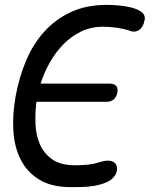

<svg xmlns="http://www.w3.org/2000/svg" viewBox="-20 -760 640 790"><path d="M44 -362Q58 -440 86.5 -508.5Q115 -577 161 -628.5Q207 -680 271 -710Q335 -740 420 -740Q438 -740 464 -738Q490 -736 514.5 -730.5Q539 -725 557 -714.5Q575 -704 576 -686Q576 -683 575.5 -680Q575 -677 574 -674Q572 -661 564.5 -649.5Q557 -638 546 -633Q541 -631 538 -630.5Q535 -630 531 -630Q526 -630 521 -631Q516 -632 513 -634Q488 -642 459.5 -646Q431 -650 404 -650Q354 -650 313 -630Q272 -610 240 -577Q208 -544 184.5 -502Q161 -460 147 -416H430Q449 -416 457.5 -407Q466 -398 463 -379Q459 -360 447.5 -350.5Q436 -341 417 -341H130Q124 -296 126 -249.5Q128 -203 144.5 -165.5Q161 -128 195.5 -104Q230 -80 288 -80Q317 -80 341.5 -82.5Q366 -85 394 -94Q402 -96 409 -97.5Q416 -99 424 -99Q429 -99 434.5 -98Q440 -97 444 -95Q455 -90 459 -80Q463 -70 461 -58Q460 -52 457.5 -46Q455 -40 450 -34Q438 -18 416 -9Q394 0 368.5 4.5Q343 9 317.5 9.5Q292 10 272 10Q192 10 141.5 -21Q91 -52 65 -103.5Q39 -155 35 -222Q31 -289 44 -362Z"/></svg>

Font: Maple Mono NL
Style: Italic
Weight: 400
Italic angle: -10°
Monospace: yes
Designer: subframe7536
Version: Version 7.000